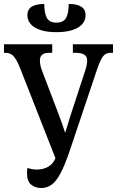

<svg xmlns="http://www.w3.org/2000/svg" viewBox="-23 -937 589 967"><path d="M184 10Q156 10 134.5 -6.5Q113 -23 113 -65Q113 -76 115 -91Q141 -83 163 -83Q193 -83 217.5 -96Q242 -109 255 -137L256 -141L77 -597Q63 -632 47.5 -651.5Q32 -671 5 -671H-3V-714H240V-671H224Q178 -671 178 -633Q178 -608 188 -583L274 -357Q285 -328 291 -310.5Q297 -293 305 -268Q313 -292 318 -309Q323 -326 332 -355L405 -578Q416 -609 416 -633Q416 -671 359 -671H344V-714H546V-671H533Q510 -671 496.5 -654Q483 -637 467 -591L329 -180Q304 -106 282 -64.5Q260 -23 236.5 -6.5Q213 10 184 10ZM261 -775Q192 -775 153.5 -798Q115 -821 115 -861Q115 -917 200 -917Q200 -871 213 -847Q226 -823 261 -823Q297 -823 310 -847Q323 -871 323 -917Q408 -917 408 -861Q408 -821 369.5 -798Q331 -775 261 -775Z"/></svg>

Font: Noto Serif ExtraCondensed Medium
Style: Regular
Weight: 500
Width: 2
Designer: Monotype Design Team
Foundry: Monotype Imaging Inc.
Version: Version 2.015